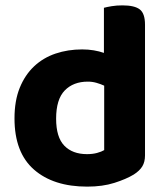

<svg xmlns="http://www.w3.org/2000/svg" viewBox="-20 -680 619 715"><path d="M286 -496Q309 -496 329.5 -492.5Q350 -489 367 -483V-651Q378 -654 396 -657Q414 -660 436 -660Q481 -660 500.5 -645Q520 -630 520 -588V-101Q520 -77 510 -60.5Q500 -44 478 -30Q450 -13 406 1Q362 15 305 15Q179 15 106.5 -48.5Q34 -112 34 -239Q34 -305 53.5 -353Q73 -401 107 -433Q141 -465 187 -480.5Q233 -496 286 -496ZM368 -361Q355 -367 339.5 -371.5Q324 -376 307 -376Q253 -376 221 -343Q189 -310 189 -238Q189 -169 219.5 -137.5Q250 -106 304 -106Q325 -106 341.5 -110.5Q358 -115 368 -121Z"/></svg>

Font: Baloo Bhaina 2
Style: Bold
Weight: 700
Designer: Yesha Goshar, Manish Minz, Shuchita Grover and Ek Type
Foundry: Ek Type
Version: Version 1.640;hotconv 1.0.111;makeotfexe 2.5.65597; ttfautoh